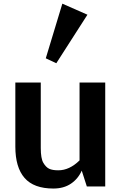

<svg xmlns="http://www.w3.org/2000/svg" viewBox="-20 -1038 680 1069"><path d="M65.4 0ZM304.7 -89.8Q366.7 -89.8 422.9 -145V-578.6H565.9V0H463.4L435.1 -87.9Q415 -42.5 375 -15.4Q335 11.7 276.9 11.7Q168.5 11.7 116.9 -47.1Q65.4 -106 65.4 -221.7V-578.6H207V-213.9Q207 -155.8 221.2 -131.6Q235.4 -107.4 253.4 -98.6Q271.5 -89.8 304.7 -89.8ZM234.9 -713.4 327.1 -1017.6 466.8 -956.1 293.5 -686Z"/></svg>

Font: Dhyana
Style: Bold
Weight: 700
Foundry: Vernon Adams
Version: Version 1.002; ttfautohint (v0.8.51-6076)